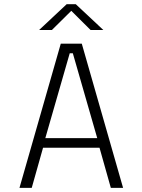

<svg xmlns="http://www.w3.org/2000/svg" viewBox="-20 -912 690 932"><path d="M577.5 0H518L463 -195H189L134 0H74.5L275 -700H377ZM318.5 -653.5 200 -241.5H452L333.5 -653.5ZM170 -766.5 303.5 -891.5H348L481.5 -766.5H419.5L326 -859.5L232 -766.5Z"/></svg>

Font: Trispace ExtraLight
Style: Regular
Weight: 200
Designer: Tyler Finck
Foundry: Etcetera Type Company
Version: Version 1.210; ttfautohint (v1.8.3)